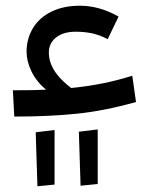

<svg xmlns="http://www.w3.org/2000/svg" viewBox="-20 -408 516 672"><path d="M456 -51Q346 -20 249 -10Q152 0 30 0L25 -92Q103 -92 141 -94Q107 -123 90 -158.5Q73 -194 73 -227Q73 -272 95 -309Q117 -346 159.5 -367Q202 -388 259 -388Q328 -388 395 -350L357 -271Q328 -286 301.5 -291.5Q275 -297 245 -297Q202 -297 176.5 -277Q151 -257 151 -224Q151 -159 229 -100Q343 -111 443 -143ZM262 242 256 53 322 45V236ZM111 244 105 55 171 47V238Z"/></svg>

Font: FiraGO
Style: Italic
Weight: 400
Italic angle: -8°
Designer: bBox Type GmbH
Foundry: bBox Type GmbH
Version: Version 1.001